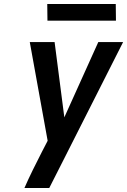

<svg xmlns="http://www.w3.org/2000/svg" viewBox="-20 -947 640 967"><path d="M228 0H103Q123 -46 145.5 -91.5Q168 -137 191 -182L220 -238L130 -735H255L304 -356L475 -735H600L297 -136ZM564 -843H219L218 -927H563Z"/></svg>

Font: Iosevka Extended
Style: Bold Italic
Weight: 700
Width: 7
Italic angle: -9°
Monospace: yes
Designer: Belleve Invis
Foundry: Belleve Invis
Version: Version 32.5.0; ttfautohint (v1.8.4)